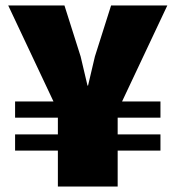

<svg xmlns="http://www.w3.org/2000/svg" viewBox="-20 -680 640 700"><path d="M191 0V-131H35V-190H191V-251H35V-310H175L10 -660H215L274 -474L299 -368H301L326 -474L385 -660H590L425 -310H565V-251H409V-190H565V-131H409V0Z"/></svg>

Font: Elaine Sans Black
Style: Regular
Weight: 900
Designer: Wei Huang
Foundry: Wei Huang
Version: Version 2.001;December 24, 2019;FontCreator 12.0.0.2547 64-b